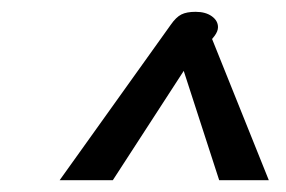

<svg xmlns="http://www.w3.org/2000/svg" viewBox="-20 -742 484 325"><path d="M269 -700Q278 -713 287 -717.5Q296 -722 311 -722Q328 -722 338.5 -714.5Q349 -707 349 -696Q349 -689 343 -681L339 -676L435 -437H351L291 -622L171 -437H81Z"/></svg>

Font: Niramit
Style: Italic
Weight: 400
Italic angle: -10°
Version: Version 1.000; ttfautohint (v1.6)